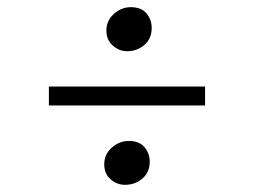

<svg xmlns="http://www.w3.org/2000/svg" viewBox="-20 -572 709 536"><path d="M335 -429Q312.5 -429 294.8 -444.8Q277 -460.5 277 -487Q277 -514.5 298 -533.2Q319 -552 345 -552Q374.5 -552 389 -534.5Q403.5 -517 403.5 -494Q403.5 -464 383 -446.5Q362.5 -429 335 -429ZM552.5 -330.5V-277.5H116.5V-330.5ZM271 -113Q271 -141.5 292.2 -160Q313.5 -178.5 339.5 -178.5Q369 -178.5 383.5 -161Q398 -143.5 398 -121Q398 -91 377.5 -73.5Q357 -56 329 -56Q306.5 -56 288.8 -71.5Q271 -87 271 -113Z"/></svg>

Font: Merriweather 72pt Light
Style: Regular
Weight: 300
Version: Version 2.100